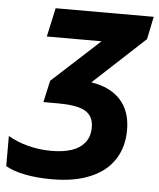

<svg xmlns="http://www.w3.org/2000/svg" viewBox="-52 -759 673 814"><g transform="rotate(5 284.5 -352.0)"><path d="M1.5 -28.8V-157.2Q39.1 -134.8 87.4 -122.3Q135.7 -109.9 185.1 -109.9Q287.1 -109.9 325.7 -156.2Q348.6 -182.6 348.6 -224.1Q348.6 -275.4 308.1 -295.4Q272.9 -313 196.3 -313H134.8L155.3 -405.3L357.9 -591.3H125L151.9 -713.9H569.3L549.3 -617.2L330.1 -414.1Q412.1 -401.4 455.3 -353.3Q498.5 -305.2 498.5 -225.6Q498.5 -152.8 463.6 -99.6Q428.7 -46.4 362.8 -19Q296.4 9.8 198.2 9.8Q136.2 9.8 85.4 0Q34.7 -9.8 1.5 -28.8Z"/></g></svg>

Font: Viking Open Sans
Style: Bold Italic
Weight: 700
Italic angle: -12°
Foundry: Ascender Corporation
Version: Version 2.000